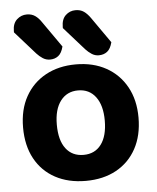

<svg xmlns="http://www.w3.org/2000/svg" viewBox="-53 -773 682 835"><g transform="rotate(-5 288.0 -356.0)"><path d="M540.2 -239.5Q540.2 -161.3 509.1 -104.2Q478.1 -47.1 421.5 -16Q364.9 15.1 288.4 15.1Q212.2 15.1 155.4 -15.6Q98.6 -46.3 67.4 -103.4Q36.2 -160.6 36.2 -239.5Q36.2 -317.7 67.9 -374.5Q99.6 -431.3 156.4 -462.4Q213.3 -493.5 288.6 -493.5Q364 -493.5 420.5 -462.1Q477 -430.7 508.6 -373.7Q540.2 -316.7 540.2 -239.5ZM288.2 -379.9Q239.8 -379.9 211.7 -343Q183.5 -306.2 183.5 -239.5Q183.5 -171.1 211.2 -134.8Q238.8 -98.4 288.4 -98.4Q337.9 -98.4 365.4 -135.3Q392.9 -172.1 392.9 -239.5Q392.9 -305.5 365.1 -342.7Q337.3 -379.9 288.2 -379.9ZM121.6 -555.5 32.9 -655.6V-661.6Q32.9 -694.1 51.5 -711.3Q70.2 -728.4 95.1 -728.4Q116.1 -728.4 131.2 -718Q146.3 -707.5 159 -688.3L237.6 -576Q230.3 -547.2 215.2 -535.7Q200.1 -524.1 179.3 -524.1Q161.9 -524.1 147.7 -533.3Q133.5 -542.5 121.6 -555.5ZM335 -555.5 246.3 -655.6V-660.9Q246.3 -694.1 264.5 -711.3Q282.7 -728.4 307.6 -728.4Q329.2 -728.4 344.1 -718Q359 -707.5 372.4 -688.3L451 -576Q443.7 -547.2 428.6 -535.7Q413.5 -524.1 392 -524.1Q375.3 -524.1 361.3 -533.2Q347.3 -542.2 335 -555.5Z"/></g></svg>

Font: Baloo Bhaina 2
Style: Regular
Weight: 400
Designer: Yesha Goshar, Manish Minz, Shuchita Grover and Ek Type
Foundry: Ek Type
Version: Version 1.700